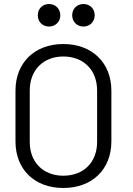

<svg xmlns="http://www.w3.org/2000/svg" viewBox="-20 -927 661 955"><path d="M224 -795C256 -795 280 -819 280 -851C280 -883 256 -907 224 -907C191 -907 168 -883 168 -851C168 -819 191 -795 224 -795ZM395 -795C427 -795 451 -819 451 -851C451 -883 428 -907 395 -907C363 -907 339 -883 339 -851C339 -819 363 -795 395 -795ZM295 8C438 8 534 -84 534 -224V-476C534 -615 438 -708 295 -708C152 -708 57 -615 57 -476V-224C57 -84 152 8 295 8ZM295 -53C195 -53 128 -120 128 -221V-477C128 -578 195 -646 295 -646C396 -646 463 -578 463 -477V-221C463 -120 396 -53 295 -53Z"/></svg>

Font: Elastic
Style: elastic
Weight: 400
Designer: Jeremy Tribby
Foundry: Tribby Type
Version: Version 1.422;hotconv 1.0.109;makeotfexe 2.5.65596